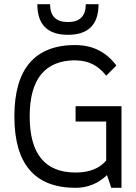

<svg xmlns="http://www.w3.org/2000/svg" viewBox="-20 -899 650 919"><path d="M561.5 -390.6V0H512.7L492.2 -61Q428.2 0 341.8 0Q48.8 0 48.8 -341.8Q48.8 -683.6 341.8 -683.6V-683.1Q463.9 -683.1 537.1 -585.4L488.3 -536.6Q458.5 -574.7 422.4 -592.3Q386.2 -609.9 341.8 -609.9V-610.4Q122.1 -610.4 122.1 -341.8Q122.1 -73.2 341.8 -73.2Q439 -73.2 488.3 -130.4V-317.4H341.8V-390.6ZM158.7 -878.9H219.7Q219.7 -793.5 305.2 -793.5Q390.6 -793.5 390.6 -878.9H451.7Q451.7 -732.4 305.2 -732.4Q158.7 -732.4 158.7 -878.9Z"/></svg>

Font: Sanitrixie
Style: Regular
Weight: 400
Designer: Jayvee D. Enaguas (Grand Chaos)
Version: Version 1.1 - 6/9/2013